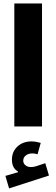

<svg xmlns="http://www.w3.org/2000/svg" viewBox="-20 -720 320 1093"><path d="M211.9 93.3 193.8 158.2Q177.7 153.3 164.6 153.3Q142.1 153.3 127.2 164.8Q112.3 176.3 112.3 194.8Q112.3 210.4 124.8 220.7Q137.2 231 155.8 231Q162.6 231 169.7 230Q176.8 229 184.6 226.6L237.8 209L258.8 279.3L31.7 352.5L10.7 281.2L82 260.7V255.9Q47.9 237.3 47.9 188.5Q47.9 143.6 79.1 114.3Q110.4 85 159.2 85Q170.9 85 183.8 87.2Q196.8 89.4 211.9 93.3ZM219.2 0H61.5V-700.2H219.2Z"/></svg>

Font: Estedad-FD ExtraBold
Style: Regular
Weight: 800
Designer: Amin Abedi
Version: Version 7.3